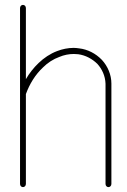

<svg xmlns="http://www.w3.org/2000/svg" viewBox="-20 -768 520 786"><path d="M86 -15V-383C101 -424 124 -462 156 -492C175 -511 198 -526 223 -535C242 -543 262 -547 282 -547C288 -547 294 -546 300 -546C330 -542 358 -527 379 -506C397 -486 411 -458 412 -425V-15C412 -8 417 -2 424 -2C431 -2 436 -8 436 -15V-426C436 -462 421 -497 397 -523C372 -549 339 -566 304 -570C296 -571 289 -572 282 -572C258 -572 235 -567 214 -559C185 -548 160 -531 138 -510C118 -491 100 -468 86 -444V-735C86 -742 81 -748 74 -748C67 -748 62 -742 62 -735V-15C62 -8 67 -2 74 -2C81 -2 86 -8 86 -15Z"/></svg>

Font: LS
Style: Light
Weight: 300
Designer: BSozoo
Foundry: BSozoo
Version: Version 001.000